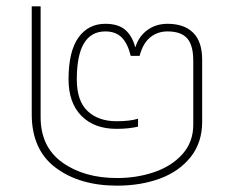

<svg xmlns="http://www.w3.org/2000/svg" viewBox="-20 -570 737 605"><path d="M80 -210V-550H108V-201Q108 -107 176.5 -58Q245 -9 349 -9Q412 -9 467 -28Q522 -47 555.5 -85Q589 -123 589 -177V-378Q589 -428 569.5 -449.5Q550 -471 508 -471Q476 -471 453 -452Q430 -433 420 -394H392Q382 -434 363 -452.5Q344 -471 312 -471Q222 -471 222 -320Q222 -252 256 -220Q290 -188 347 -188Q390 -188 415 -196V-171Q386 -164 347 -164Q277 -164 236.5 -205Q196 -246 196 -320Q196 -408 227 -451.5Q258 -495 312 -495Q352 -495 374 -476.5Q396 -458 406 -422H407Q417 -455 444 -475Q471 -495 508 -495Q560 -495 588.5 -467Q617 -439 617 -382V-186Q617 -121 581 -75.5Q545 -30 484.5 -7.5Q424 15 349 15Q231 15 155.5 -41.5Q80 -98 80 -210Z"/></svg>

Font: Prompt Thin
Style: Regular
Weight: 250
Designer: Katatrad Team
Foundry: CadsonDemak
Version: Version 1.001